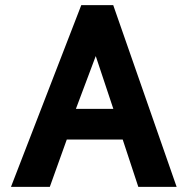

<svg xmlns="http://www.w3.org/2000/svg" viewBox="-20 -731 734 751"><path d="M354.5 -511.7 423.3 -305.2H276.9ZM460 -185.1 521 0H670.9L422.9 -710.9H297.9L22.9 0H174.8L241.2 -185.1Z"/></svg>

Font: Tuffy
Style: Bold
Weight: 700
Designer: Thatcher Ulrich, Karoly Barta, Michael Everson
Version: Version 001.270